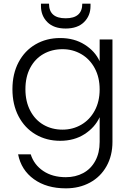

<svg xmlns="http://www.w3.org/2000/svg" viewBox="-20 -762 715 1050"><path d="M525 -427V-546H595V14Q595 89 562.5 147Q530 205 472 236.5Q414 268 340 268Q235 268 165.5 218Q96 168 79 82H148Q166 139 216.5 173Q267 207 340 207Q393 207 435 184.5Q477 162 501 118Q525 74 525 14V-121Q499 -65 442.5 -28.5Q386 8 309 8Q234 8 174.5 -27Q115 -62 81.5 -126Q48 -190 48 -274Q48 -358 81.5 -421.5Q115 -485 174.5 -519.5Q234 -554 309 -554Q386 -554 443 -518Q500 -482 525 -427ZM322 -493Q264 -493 218 -467Q172 -441 145.5 -391.5Q119 -342 119 -274Q119 -207 145.5 -156.5Q172 -106 218 -79.5Q264 -53 322 -53Q378 -53 424.5 -80Q471 -107 498 -157Q525 -207 525 -273Q525 -339 498 -389Q471 -439 424.5 -466Q378 -493 322 -493ZM475 -729Q475 -676 439.5 -641Q404 -606 339 -606Q274 -606 239 -641Q204 -676 204 -729V-742H248Q248 -662 339 -662Q430 -662 430 -742H475Z"/></svg>

Font: Poppins-tnum Light
Style: Regular
Weight: 300
Designer: Ninad Kale (Devanagari), Jonny Pinhorn (Latin)
Foundry: Indian Type Foundry
Version: Version 4.004